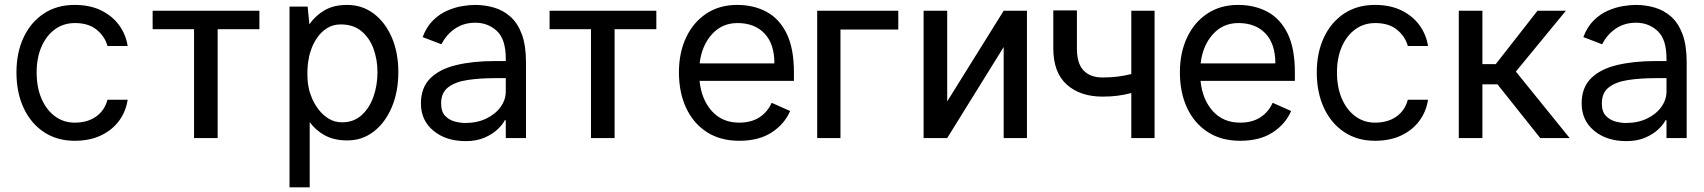

<svg xmlns="http://www.w3.org/2000/svg" viewBox="-20 -573 7074 797"><path d="M509.9 -382.1H426.1Q415.5 -421.5 381.6 -449.4Q347.7 -477.3 291.2 -477.3Q243.6 -477.3 207.7 -451Q171.9 -424.7 152 -378.6Q132.1 -332.4 132.1 -272.7Q132.1 -210.2 152.5 -163.2Q172.9 -116.1 208.6 -90Q244.3 -63.9 289.8 -63.9Q343 -63.9 378.7 -89.1Q414.4 -114.3 426.1 -159.1H509.9Q502.8 -110.8 474.8 -72.3Q446.7 -33.7 399.9 -11.2Q353 11.4 289.8 11.4Q216.6 11.4 162.3 -24.7Q108 -60.7 78.1 -124.8Q48.3 -188.9 48.3 -272.7Q48.3 -354.4 77.9 -417.6Q107.6 -480.8 161.8 -516.7Q215.9 -552.6 289.8 -552.6Q353.7 -552.6 400.4 -529.5Q447.1 -506.4 475 -467.7Q502.8 -429 509.9 -382.1Z M1056.8 -528.4V-451.7H883.5V0H785.5V-451.7H613.6V-528.4Z M1181.8 204.5V-545.5H1257.1L1264.2 -471.9Q1289.4 -508.5 1327.6 -530.5Q1365.8 -552.6 1420.5 -552.6Q1483.7 -552.6 1531.6 -516.3Q1579.5 -480.1 1606.5 -417.3Q1633.5 -354.4 1633.5 -274.1Q1633.5 -192.5 1606.4 -128.2Q1579.2 -63.9 1531.4 -27Q1483.7 9.9 1421.9 9.9Q1367.2 9.9 1329.2 -10.7Q1291.2 -31.2 1265.6 -66.1V204.5ZM1546.9 -274.1Q1546.9 -325.3 1530.5 -370.4Q1514.2 -415.5 1480.5 -443.5Q1446.7 -471.6 1394.9 -471.6Q1362.9 -471.6 1339 -456.9Q1315 -442.1 1298.8 -419.6Q1282.7 -397 1273.4 -372.5Q1264.2 -348 1261.4 -328.1Q1256 -302.6 1256 -267.4Q1256 -232.2 1261.4 -208.8Q1264.9 -188.9 1275.4 -164.4Q1285.9 -139.9 1303.3 -117.4Q1320.7 -94.8 1345 -80.1Q1369.3 -65.3 1400.6 -65.3Q1447.4 -65.3 1480.1 -94.1Q1512.8 -122.9 1529.8 -170.5Q1546.9 -218 1546.9 -274.1Z M2079.5 0V-73.9H2075.3Q2066.8 -56.1 2045.3 -35.9Q2023.8 -15.6 1990.6 -1.4Q1957.4 12.8 1913.4 12.8Q1831.3 12.8 1779.3 -30.2Q1727.3 -73.2 1727.3 -143.5Q1727.3 -208.8 1765.6 -247.3Q1804 -285.9 1873.2 -302.7Q1942.5 -319.6 2035.5 -319.6H2079.5V-329.5Q2079.5 -410.5 2042.4 -444.6Q2005.3 -478.7 1953.1 -478.7Q1905.2 -478.7 1869 -454.2Q1832.7 -429.7 1812.5 -389.2L1734.4 -419Q1750.7 -462.4 1777.9 -488.8Q1805 -515.3 1836.6 -528.9Q1868.3 -542.6 1898.6 -547.6Q1929 -552.6 1951.7 -552.6Q1992.9 -552.6 2030.7 -541.5Q2068.5 -530.5 2098.5 -504.1Q2128.6 -477.6 2146 -431.3Q2163.4 -384.9 2163.4 -313.9V0ZM2079.5 -248.6H2035.5Q1971.6 -248.6 1920.8 -240.9Q1870 -233.3 1840.6 -210.8Q1811.1 -188.2 1811.1 -143.5Q1811.1 -109.4 1827.9 -92Q1844.8 -74.6 1868.1 -68.5Q1891.3 -62.5 1910.5 -62.5Q1960.9 -62.5 1998.9 -81Q2036.9 -99.4 2058.2 -129.3Q2079.5 -159.1 2079.5 -193.2Z M2704.5 -528.4V-451.7H2531.2V0H2433.2V-451.7H2261.4V-528.4Z M3048.3 11.4Q2970.2 11.4 2914.2 -24.7Q2858.3 -60.7 2828.3 -124.8Q2798.3 -188.9 2798.3 -272.7Q2798.3 -354.4 2828.1 -417.6Q2858 -480.8 2912.3 -516.7Q2966.6 -552.6 3039.8 -552.6Q3108 -552.6 3161.2 -524.3Q3214.5 -496.1 3245 -434.5Q3275.6 -372.9 3275.6 -272.7V-237.2H2883.9Q2892 -159.1 2935.2 -111.5Q2978.3 -63.9 3048.3 -63.9Q3098.4 -63.9 3132.3 -85.9Q3166.2 -108 3183.2 -146.3L3259.9 -112.2Q3236.5 -57.9 3183.4 -23.3Q3130.3 11.4 3048.3 11.4ZM3041.2 -477.3Q2977.3 -477.3 2935.2 -430.8Q2893.1 -384.2 2884.2 -309.7H3194.6Q3194.6 -390.6 3153.6 -433.9Q3112.6 -477.3 3041.2 -477.3Z M3708.8 -528.4V-450.3H3468.8V0H3372.2V-528.4Z M3911.9 -152 4146.3 -528.4H4242.9V0H4146.3V-377.8L3911.9 0H3813.9V-528.4H3911.9Z M4772.7 -528.4V0H4676.1V-186.8Q4649.5 -179.7 4620.4 -175.8Q4591.3 -171.9 4556.8 -171.9Q4464.1 -171.9 4408.2 -221.9Q4352.3 -272 4352.3 -372.2V-529.8H4450.3V-372.2Q4450.3 -309.3 4478 -280.4Q4505.7 -251.4 4556.8 -251.4Q4590.6 -251.4 4619.7 -255.1Q4648.8 -258.9 4676.1 -265.6V-528.4Z M5127.8 11.4Q5049.7 11.4 4993.8 -24.7Q4937.9 -60.7 4907.8 -124.8Q4877.8 -188.9 4877.8 -272.7Q4877.8 -354.4 4907.7 -417.6Q4937.5 -480.8 4991.8 -516.7Q5046.2 -552.6 5119.3 -552.6Q5187.5 -552.6 5240.8 -524.3Q5294 -496.1 5324.6 -434.5Q5355.1 -372.9 5355.1 -272.7V-237.2H4963.4Q4971.6 -159.1 5014.7 -111.5Q5057.9 -63.9 5127.8 -63.9Q5177.9 -63.9 5211.8 -85.9Q5245.7 -108 5262.8 -146.3L5339.5 -112.2Q5316.1 -57.9 5263 -23.3Q5209.9 11.4 5127.8 11.4ZM5120.7 -477.3Q5056.8 -477.3 5014.7 -430.8Q4972.7 -384.2 4963.8 -309.7H5274.1Q5274.1 -390.6 5233.1 -433.9Q5192.1 -477.3 5120.7 -477.3Z M5907.7 -382.1H5823.9Q5813.2 -421.5 5779.3 -449.4Q5745.4 -477.3 5688.9 -477.3Q5641.3 -477.3 5605.5 -451Q5569.6 -424.7 5549.7 -378.6Q5529.8 -332.4 5529.8 -272.7Q5529.8 -210.2 5550.2 -163.2Q5570.7 -116.1 5606.4 -90Q5642 -63.9 5687.5 -63.9Q5740.8 -63.9 5776.5 -89.1Q5812.1 -114.3 5823.9 -159.1H5907.7Q5900.6 -110.8 5872.5 -72.3Q5844.5 -33.7 5797.6 -11.2Q5750.7 11.4 5687.5 11.4Q5614.3 11.4 5560 -24.7Q5505.7 -60.7 5475.9 -124.8Q5446 -188.9 5446 -272.7Q5446 -354.4 5475.7 -417.6Q5505.3 -480.8 5559.5 -516.7Q5613.6 -552.6 5687.5 -552.6Q5751.4 -552.6 5798.1 -529.5Q5844.8 -506.4 5872.7 -467.7Q5900.6 -429 5907.7 -382.1Z M6373.6 0 6196 -223H6133.5V0H6035.5V-528.4H6133.5V-306.8H6188.9L6362.2 -528.4H6480.1L6272.4 -275.9L6495.7 0Z M6897.7 0V-73.9H6893.5Q6884.9 -56.1 6863.5 -35.9Q6842 -15.6 6808.8 -1.4Q6775.6 12.8 6731.5 12.8Q6649.5 12.8 6597.5 -30.2Q6545.5 -73.2 6545.5 -143.5Q6545.5 -208.8 6583.8 -247.3Q6622.2 -285.9 6691.4 -302.7Q6760.7 -319.6 6853.7 -319.6H6897.7V-329.5Q6897.7 -410.5 6860.6 -444.6Q6823.5 -478.7 6771.3 -478.7Q6723.4 -478.7 6687.1 -454.2Q6650.9 -429.7 6630.7 -389.2L6552.6 -419Q6568.9 -462.4 6596.1 -488.8Q6623.2 -515.3 6654.8 -528.9Q6686.4 -542.6 6716.8 -547.6Q6747.2 -552.6 6769.9 -552.6Q6811.1 -552.6 6848.9 -541.5Q6886.7 -530.5 6916.7 -504.1Q6946.7 -477.6 6964.1 -431.3Q6981.5 -384.9 6981.5 -313.9V0ZM6897.7 -248.6H6853.7Q6789.8 -248.6 6739 -240.9Q6688.2 -233.3 6658.7 -210.8Q6629.3 -188.2 6629.3 -143.5Q6629.3 -109.4 6646.1 -92Q6663 -74.6 6686.3 -68.5Q6709.5 -62.5 6728.7 -62.5Q6779.1 -62.5 6817.1 -81Q6855.1 -99.4 6876.4 -129.3Q6897.7 -159.1 6897.7 -193.2Z"/></svg>

Font: Interface
Style: Regular
Weight: 400
Designer: Rasmus Andersson
Foundry: rsms
Version: Version 1.8